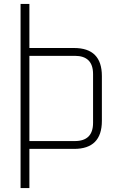

<svg xmlns="http://www.w3.org/2000/svg" viewBox="-20 -760 617 980"><path d="M85 200V-740H130V-515H358Q500 -515 500 -372V-143Q500 0 358 0H130V200ZM130 -40H362Q455 -40 455 -133V-382Q455 -475 362 -475H130Z"/></svg>

Font: Oxanium ExtraLight ExtraLight
Style: Regular
Weight: 250
Version: Version 2.000